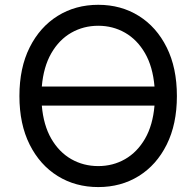

<svg xmlns="http://www.w3.org/2000/svg" viewBox="-20 -757 805 787"><path d="M382.8 9.8Q289.6 9.8 216.6 -35.4Q143.6 -80.6 101.6 -164.3Q59.6 -248 59.6 -363.3Q59.6 -479 101.6 -562.7Q143.6 -646.5 216.6 -691.9Q289.6 -737.3 382.8 -737.3Q476.1 -737.3 548.8 -691.9Q621.6 -646.5 663.3 -562.7Q705.1 -479 705.1 -363.3Q705.1 -248 663.3 -164.3Q621.6 -80.6 548.8 -35.4Q476.1 9.8 382.8 9.8ZM151.4 -402.3H613.3Q606.4 -483.4 574.5 -538.8Q542.5 -594.2 492.7 -622.8Q442.9 -651.4 382.8 -651.4Q322.3 -651.4 272.2 -622.8Q222.2 -594.2 190.2 -538.6Q158.2 -482.9 151.4 -402.3ZM382.8 -76.2Q442.9 -76.2 492.7 -104.7Q542.5 -133.3 574.5 -188.5Q606.4 -243.7 613.3 -324.2H151.4Q158.2 -243.7 190.2 -188.5Q222.2 -133.3 272.2 -104.7Q322.3 -76.2 382.8 -76.2Z"/></svg>

Font: Inter-Regular
Style: Regular
Weight: 400
Designer: Rasmus Andersson
Foundry: rsms
Version: Version 4.000;git-a52131595